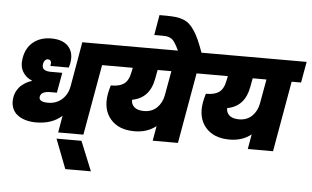

<svg xmlns="http://www.w3.org/2000/svg" viewBox="-74 -1134 2515 1546"><g transform="rotate(5 1183.5 -361.5)"><path d="M236.8 -64.9Q189.5 -64.9 150.1 -76.9Q110.8 -88.9 83.3 -111.6Q55.7 -134.3 43.5 -170.2Q31.2 -206.1 39.1 -251Q44.4 -281.7 59.3 -307.4Q74.2 -333 94.2 -349.9Q114.3 -366.7 134.3 -377.4Q154.3 -388.2 174.8 -394L175.8 -397.9Q128.4 -415.5 101.3 -460.4Q74.2 -505.4 85.9 -571.8Q100.1 -656.7 158.2 -702.9Q216.3 -749 301.8 -749Q405.3 -749 449.5 -689.2Q493.7 -629.4 462.9 -527.8H314Q315.9 -539.1 316.7 -550.5Q317.4 -562 310.5 -570.6Q303.7 -579.1 290 -579.1Q276.9 -579.1 267.3 -569.3Q257.8 -559.6 253.9 -543Q250 -523.9 254.4 -511Q258.8 -498 270 -491.9Q281.2 -485.8 293.5 -483.4Q305.7 -481 321.8 -481H414.1L384.8 -317.9H333Q257.3 -317.9 250 -273.9Q246.6 -252.9 264.4 -241.9Q282.2 -231 319.8 -231Q386.7 -231 432.6 -271.7Q478.5 -312.5 490.2 -378.9L523.9 -570.8L553.2 -740.2H829.1L799.8 -570.8H728L627 0H422.9L446.8 -137.2Q368.7 -64.9 236.8 -64.9Z M505.9 289.1 414.1 50.8H615.7L712.9 289.1Z M1094.7 -231.9Q1159.7 -231.9 1200.7 -272Q1241.7 -312 1252.9 -375L1288.1 -570.8H1176.8L1164.1 -502Q1135.7 -339.8 993.2 -314Q990.7 -278.8 1017.1 -255.4Q1043.5 -231.9 1094.7 -231.9ZM776.9 -570.8 807.1 -740.2H1598.1L1567.9 -570.8H1491.7L1391.1 0H1187L1208 -120.1Q1137.2 -63 1032.7 -63Q904.3 -63 838.4 -141.1Q772.5 -219.2 794.9 -345.2Q798.8 -367.7 812 -414.1H819.8Q853 -414.1 877.9 -421.1Q902.8 -428.2 918.2 -439.2Q933.6 -450.2 944.3 -467.5Q955.1 -484.9 960.2 -501.2Q965.3 -517.6 969.7 -540L976.1 -570.8Z M1328.6 -734.9Q1315.9 -761.7 1307.9 -776.9Q1299.8 -792 1289.6 -806.6Q1279.3 -821.3 1270.5 -828.1Q1261.7 -835 1248.5 -840.6Q1235.4 -846.2 1220.7 -847.7Q1206.1 -849.1 1184.6 -849.1H1125.5L1153.3 -1012.2H1209.5Q1254.9 -1011.7 1285.4 -1008.3Q1315.9 -1004.9 1345.5 -993.7Q1375 -982.4 1395 -964.6Q1415 -946.8 1436.8 -914.6Q1458.5 -882.3 1477.3 -840.1Q1496.1 -797.9 1518.6 -734.9Z M1863.3 -231.9Q1928.2 -231.9 1969.2 -272Q2010.3 -312 2021.5 -375L2056.6 -570.8H1945.3L1932.6 -502Q1904.3 -339.8 1761.7 -314Q1759.3 -278.8 1785.6 -255.4Q1812 -231.9 1863.3 -231.9ZM1545.4 -570.8 1575.7 -740.2H2366.7L2336.4 -570.8H2260.3L2159.7 0H1955.6L1976.6 -120.1Q1905.8 -63 1801.3 -63Q1672.9 -63 1606.9 -141.1Q1541 -219.2 1563.5 -345.2Q1567.4 -367.7 1580.6 -414.1H1588.4Q1621.6 -414.1 1646.5 -421.1Q1671.4 -428.2 1686.8 -439.2Q1702.1 -450.2 1712.9 -467.5Q1723.6 -484.9 1728.8 -501.2Q1733.9 -517.6 1738.3 -540L1744.6 -570.8Z"/></g></svg>

Font: SVN-Poppins Black
Style: Italic
Weight: 900
Italic angle: -10°
Designer: Ninad Kale (Devanagari), Jonny Pinhorn (Latin)
Foundry: Indian Type Foundry
Version: Version 3.002 2017